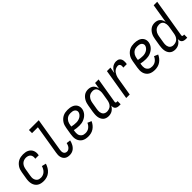

<svg xmlns="http://www.w3.org/2000/svg" viewBox="222 -1892 3058 3058"><g transform="rotate(-45 1750.5 -363.5)"><path d="M207 8Q177 8 149 2Q121 -4 98.5 -18.5Q76 -33 60.5 -55.5Q45 -78 38 -105Q31 -132 31 -161Q31 -190 36 -219L56 -339Q60 -364 68 -389Q76 -414 91 -436.5Q106 -459 126 -477.5Q146 -496 170 -507.5Q194 -519 219.5 -523.5Q245 -528 270 -528Q295 -528 319.5 -524Q344 -520 365 -510Q386 -500 403 -483.5Q420 -467 429.5 -445.5Q439 -424 441.5 -399Q444 -374 439 -349L438 -340H360L361 -346Q365 -369 361 -391Q357 -413 343 -428.5Q329 -444 308 -451Q287 -458 264 -458Q240 -458 215 -448.5Q190 -439 172.5 -419.5Q155 -400 146 -376Q137 -352 133 -328L113 -208Q110 -190 109 -172Q108 -154 112 -137Q116 -120 125 -105Q134 -90 147 -80Q160 -70 177.5 -66Q195 -62 213 -62Q236 -62 260 -71Q284 -80 302.5 -97.5Q321 -115 333 -137.5Q345 -160 352 -183L424 -165Q413 -130 393.5 -97Q374 -64 344.5 -39Q315 -14 278.5 -3Q242 8 207 8Z M790 8Q767 8 745.5 3Q724 -2 706.5 -14.5Q689 -27 678 -45.5Q667 -64 662 -85.5Q657 -107 658 -130Q659 -153 663 -175L744 -665H612V-735H833L739 -164Q736 -146 736.5 -128Q737 -110 744 -94.5Q751 -79 766 -70.5Q781 -62 799 -62Q817 -62 833.5 -71.5Q850 -81 861.5 -96Q873 -111 879.5 -128.5Q886 -146 890 -163L959 -154Q955 -134 947.5 -114Q940 -94 929.5 -75.5Q919 -57 904 -40.5Q889 -24 870.5 -13Q852 -2 831.5 3Q811 8 790 8Z M1210 8Q1181 8 1152.5 2Q1124 -4 1101 -18Q1078 -32 1061.5 -54.5Q1045 -77 1037.5 -104Q1030 -131 1030.5 -160.5Q1031 -190 1036 -219L1056 -339Q1060 -364 1068 -389Q1076 -414 1091 -436.5Q1106 -459 1126.5 -477.5Q1147 -496 1171 -507.5Q1195 -519 1220 -523.5Q1245 -528 1270 -528Q1294 -528 1317.5 -525Q1341 -522 1363 -514.5Q1385 -507 1403 -493.5Q1421 -480 1433 -461Q1445 -442 1449 -419Q1453 -396 1449 -372Q1445 -348 1434 -326Q1423 -304 1406 -285.5Q1389 -267 1368 -253.5Q1347 -240 1324 -231Q1301 -222 1277.5 -218.5Q1254 -215 1231 -215Q1201 -215 1172 -218.5Q1143 -222 1116 -228L1113 -208Q1110 -190 1109.5 -171.5Q1109 -153 1112.5 -136Q1116 -119 1126 -104.5Q1136 -90 1149.5 -80Q1163 -70 1180.5 -66Q1198 -62 1217 -62Q1237 -62 1258.5 -68Q1280 -74 1298 -87.5Q1316 -101 1330 -119.5Q1344 -138 1352 -158L1418 -130Q1405 -100 1383.5 -73Q1362 -46 1334 -27Q1306 -8 1274 0Q1242 8 1210 8ZM1231 -285Q1253 -285 1275.5 -290.5Q1298 -296 1318.5 -308Q1339 -320 1354 -339.5Q1369 -359 1373 -380Q1376 -400 1367 -416.5Q1358 -433 1343 -442.5Q1328 -452 1309 -455Q1290 -458 1271 -458Q1254 -458 1236.5 -454.5Q1219 -451 1204 -442.5Q1189 -434 1176 -421Q1163 -408 1154 -392.5Q1145 -377 1140.5 -360.5Q1136 -344 1133 -328L1128 -297Q1153 -291 1179 -288Q1205 -285 1231 -285Z M1668 8Q1641 8 1616.5 0Q1592 -8 1574.5 -25Q1557 -42 1546.5 -65Q1536 -88 1532.5 -113.5Q1529 -139 1530.5 -166Q1532 -193 1536 -219L1556 -339Q1560 -362 1566 -384.5Q1572 -407 1583 -428.5Q1594 -450 1609.5 -469Q1625 -488 1645 -502Q1665 -516 1688 -522Q1711 -528 1734 -528Q1760 -528 1784.5 -520.5Q1809 -513 1826.5 -497Q1844 -481 1854.5 -458.5Q1865 -436 1869 -411L1887 -520H1966L1894 -87Q1893 -82 1894 -77Q1895 -72 1897.5 -68.5Q1900 -65 1905 -63.5Q1910 -62 1915 -62H1936L1935 8H1903Q1884 8 1865.5 3Q1847 -2 1834 -14Q1821 -26 1816.5 -45Q1812 -64 1814 -83Q1804 -63 1788.5 -45.5Q1773 -28 1753.5 -15.5Q1734 -3 1711.5 2.5Q1689 8 1668 8ZM1700 -62Q1723 -62 1747.5 -70Q1772 -78 1789.5 -95.5Q1807 -113 1817 -136.5Q1827 -160 1831 -183L1851 -303Q1854 -321 1855.5 -339Q1857 -357 1854.5 -374Q1852 -391 1846 -407Q1840 -423 1828.5 -435Q1817 -447 1800.5 -452.5Q1784 -458 1766 -458Q1750 -458 1733 -454.5Q1716 -451 1701 -442Q1686 -433 1674 -420Q1662 -407 1653.5 -391.5Q1645 -376 1640.5 -360Q1636 -344 1633 -328L1613 -208Q1610 -191 1609 -173.5Q1608 -156 1610.5 -139.5Q1613 -123 1620 -108Q1627 -93 1639 -82.5Q1651 -72 1667 -67Q1683 -62 1700 -62Z M2068 0 2154 -520H2233L2216 -416Q2226 -438 2240.5 -459Q2255 -480 2274.5 -496Q2294 -512 2318 -520Q2342 -528 2365 -528Q2384 -528 2401 -523.5Q2418 -519 2430.5 -507.5Q2443 -496 2450.5 -480.5Q2458 -465 2460 -447.5Q2462 -430 2461 -411.5Q2460 -393 2457 -375H2378Q2380 -389 2381 -403Q2382 -417 2377.5 -429.5Q2373 -442 2362.5 -450Q2352 -458 2338 -458Q2319 -458 2300 -452Q2281 -446 2264.5 -433.5Q2248 -421 2236.5 -404Q2225 -387 2216.5 -369Q2208 -351 2203.5 -332.5Q2199 -314 2196 -295L2147 0Z M2710 8Q2681 8 2652.5 2Q2624 -4 2601 -18Q2578 -32 2561.5 -54.5Q2545 -77 2537.5 -104Q2530 -131 2530.5 -160.5Q2531 -190 2536 -219L2556 -339Q2560 -364 2568 -389Q2576 -414 2591 -436.5Q2606 -459 2626.5 -477.5Q2647 -496 2671 -507.5Q2695 -519 2720 -523.5Q2745 -528 2770 -528Q2794 -528 2817.5 -525Q2841 -522 2863 -514.5Q2885 -507 2903 -493.5Q2921 -480 2933 -461Q2945 -442 2949 -419Q2953 -396 2949 -372Q2945 -348 2934 -326Q2923 -304 2906 -285.5Q2889 -267 2868 -253.5Q2847 -240 2824 -231Q2801 -222 2777.5 -218.5Q2754 -215 2731 -215Q2701 -215 2672 -218.5Q2643 -222 2616 -228L2613 -208Q2610 -190 2609.5 -171.5Q2609 -153 2612.5 -136Q2616 -119 2626 -104.5Q2636 -90 2649.5 -80Q2663 -70 2680.5 -66Q2698 -62 2717 -62Q2737 -62 2758.5 -68Q2780 -74 2798 -87.5Q2816 -101 2830 -119.5Q2844 -138 2852 -158L2918 -130Q2905 -100 2883.5 -73Q2862 -46 2834 -27Q2806 -8 2774 0Q2742 8 2710 8ZM2731 -285Q2753 -285 2775.5 -290.5Q2798 -296 2818.5 -308Q2839 -320 2854 -339.5Q2869 -359 2873 -380Q2876 -400 2867 -416.5Q2858 -433 2843 -442.5Q2828 -452 2809 -455Q2790 -458 2771 -458Q2754 -458 2736.5 -454.5Q2719 -451 2704 -442.5Q2689 -434 2676 -421Q2663 -408 2654 -392.5Q2645 -377 2640.5 -360.5Q2636 -344 2633 -328L2628 -297Q2653 -291 2679 -288Q2705 -285 2731 -285Z M3168 8Q3141 8 3116.5 0Q3092 -8 3074.5 -25Q3057 -42 3046.5 -65Q3036 -88 3032.5 -113.5Q3029 -139 3030.5 -166Q3032 -193 3036 -219L3056 -339Q3060 -362 3066 -384.5Q3072 -407 3083 -428.5Q3094 -450 3109.5 -469Q3125 -488 3145 -502Q3165 -516 3188 -522Q3211 -528 3234 -528Q3260 -528 3284.5 -520.5Q3309 -513 3326.5 -497Q3344 -481 3354.5 -458.5Q3365 -436 3369 -411L3422 -735H3501L3394 -87Q3393 -82 3394 -77Q3395 -72 3397.5 -68.5Q3400 -65 3405 -63.5Q3410 -62 3415 -62H3436L3435 8H3403Q3384 8 3365.5 3Q3347 -2 3334 -14Q3321 -26 3316.5 -45Q3312 -64 3314 -83Q3304 -63 3288.5 -45.5Q3273 -28 3253.5 -15.5Q3234 -3 3211.5 2.5Q3189 8 3168 8ZM3200 -62Q3223 -62 3247.5 -70Q3272 -78 3289.5 -95.5Q3307 -113 3317 -136.5Q3327 -160 3331 -183L3351 -303Q3354 -321 3355.5 -339Q3357 -357 3354.5 -374Q3352 -391 3346 -407Q3340 -423 3328.5 -435Q3317 -447 3300.5 -452.5Q3284 -458 3266 -458Q3250 -458 3233 -454.5Q3216 -451 3201 -442Q3186 -433 3174 -420Q3162 -407 3153.5 -391.5Q3145 -376 3140.5 -360Q3136 -344 3133 -328L3113 -208Q3110 -191 3109 -173.5Q3108 -156 3110.5 -139.5Q3113 -123 3120 -108Q3127 -93 3139 -82.5Q3151 -72 3167 -67Q3183 -62 3200 -62Z"/></g></svg>

Font: Iosevka Fixed
Style: Italic
Weight: 400
Italic angle: -9°
Monospace: yes
Designer: Belleve Invis
Foundry: Belleve Invis
Version: Version 33.2.4